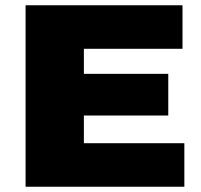

<svg xmlns="http://www.w3.org/2000/svg" viewBox="-20 -708 762 728"><path d="M77 0V-688H672V-523H298V-428H618V-270H298V-165H679V0Z"/></svg>

Font: Archivo SemiBold Black
Style: Regular
Weight: 900
Version: Version 2.001